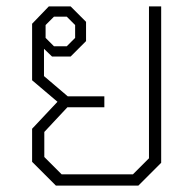

<svg xmlns="http://www.w3.org/2000/svg" viewBox="-20 -578 612 598"><path d="M482 -558V-71L411 0H154L80 -74V-177L159 -261L80 -328V-504L132 -558H200L248 -510V-450L200 -402H142L117 -426V-341L191 -278H305V-244H190L118 -167V-89L172 -35H394L444 -85V-558ZM122 -460 148 -434H188L214 -460V-500L188 -526H148L122 -500Z"/></svg>

Font: Chakra Petch ExtraLight
Style: Regular
Weight: 275
Designer: Katatrad Aksorn Co.,Ltd.
Foundry: Cadson Demak Co.,Ltd.
Version: Version 1.000; ttfautohint (v1.6)